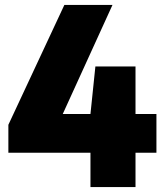

<svg xmlns="http://www.w3.org/2000/svg" viewBox="-20 -760 668 780"><path d="M14 -139.5V-253L241.5 -740H437L235 -297H347.5L367.5 -490H530.5V-297H615.5V-139.5H530.5V0H347.5V-139.5Z"/></svg>

Font: Encode Sans Semi Condensed Black
Style: Regular
Weight: 900
Width: 4
Designer: Multiple Designers
Foundry: Impallari Type
Version: Version 3.000; ttfautohint (v1.8.3) -l 8 -r 50 -G 200 -x 14 